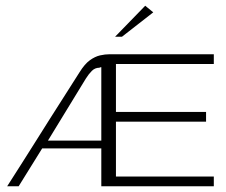

<svg xmlns="http://www.w3.org/2000/svg" viewBox="-20 -649 786 669"><path d="M5 0Q32 -42 57 -81.5Q82 -121 106 -159Q130 -197 154.5 -236Q179 -275 204.5 -314.5Q230 -354 257 -397Q275 -426 293 -439Q311 -452 328.5 -456Q346 -460 362 -460H725Q725 -451 725 -443Q725 -435 725 -426H384V-259H698V-225Q619 -225 541 -225Q463 -225 384 -225V-34H725V0Q627 0 529 0Q431 0 333 0V-132H127Q106 -99 86 -66Q66 -33 45 0ZM147 -159Q194 -159 240.5 -159Q287 -159 333 -159Q333 -224 333 -287.5Q333 -351 333 -415Q332 -415 330 -414.5Q328 -414 326 -413Q311 -413 300 -402Q289 -391 279 -375Q246 -321 213 -267Q180 -213 147 -159ZM381 -521 486 -629 514 -606 405 -521Z"/></svg>

Font: Genos Thin Light
Style: Regular
Weight: 300
Version: Version 1.010